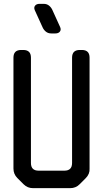

<svg xmlns="http://www.w3.org/2000/svg" viewBox="-20 -971 536 999"><path d="M103 -12Q123 8 152 8H345Q374 8 394 -12L426 -44Q448 -66 446 -94V-671Q446 -711 406 -711H395Q355 -711 355 -671V-123Q355 -83 315 -83H181Q141 -83 141 -123V-671Q141 -711 101 -711H90Q50 -711 50 -671V-94Q50 -65 70 -45ZM201 -830Q207 -816 218.5 -806.5Q230 -797 247 -797H268Q284 -797 291.5 -806.5Q299 -816 293 -830L253 -918Q247 -932 235.5 -941.5Q224 -951 207 -951H186Q170 -951 162.5 -941.5Q155 -932 161 -918Z"/></svg>

Font: WDXL Lubrifont TC
Style: Regular
Weight: 400
Designer: [WDXL Lubrifont] Copyright 2020-2022 (c) NightFurySL2001, Skr-ZERO; [ZCOOL QingKe HuangYou] Copyright 2018-2022 (c) The 
Version: Version 2.001;hotconv 1.1.1;makeotfexe 2.6.0